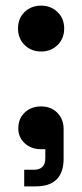

<svg xmlns="http://www.w3.org/2000/svg" viewBox="-20 -526 292 682"><path d="M44 -425Q44 -461 67.5 -483.5Q91 -506 126 -506Q161 -506 184.5 -483Q208 -460 208 -425Q208 -389 184.5 -366Q161 -343 126 -343Q91 -343 67.5 -366Q44 -389 44 -425ZM66 136V77H100Q141 77 141 36V4H126Q91 4 68 -17Q45 -38 45 -70Q45 -105 68 -126.5Q91 -148 126 -148Q161 -148 183.5 -125.5Q206 -103 206 -67V37Q206 136 107 136Z"/></svg>

Font: Space Grotesk Frontify Medium
Style: Regular
Weight: 500
Designer: Florian Karsten
Version: Version 2.000